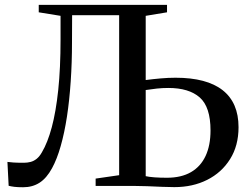

<svg xmlns="http://www.w3.org/2000/svg" viewBox="-20 -763 1012 788"><path d="M75 5.5Q53 5.5 39 3.8Q25 2 15.5 -0.5L10.5 -98.5Q21.5 -97 35.8 -96Q50 -95 78 -95Q92.5 -95 105.8 -98.5Q119 -102 130.8 -111.5Q142.5 -121 152 -138Q175.5 -177.5 192.5 -240.8Q209.5 -304 219 -393.5Q228.5 -483 228.5 -601.5V-698L139 -712.5V-743H665.5V-712.5L578 -698V-434.5Q608.5 -438.5 639.5 -441.2Q670.5 -444 700.5 -444Q828.5 -444 893.8 -392.8Q959 -341.5 959 -241Q959 -165 924.2 -109.8Q889.5 -54.5 830.2 -24.8Q771 5 695.5 5Q676 5 646 3.8Q616 2.5 584.2 1.2Q552.5 0 526.5 0H372.5V-30L469 -44V-700.5H276L275.5 -590.5Q275.5 -506 270.2 -428.8Q265 -351.5 254.8 -284.5Q244.5 -217.5 229.2 -163.8Q214 -110 193.5 -72.5Q171.5 -32 142.5 -13.2Q113.5 5.5 75 5.5ZM665 -33.5Q724 -33.5 763.8 -56.5Q803.5 -79.5 823.8 -123Q844 -166.5 844 -227.5Q844 -324 799.8 -363Q755.5 -402 671 -402Q646.5 -402 623.5 -399.5Q600.5 -397 578 -393.5V-40Q590.5 -37 613.5 -35.2Q636.5 -33.5 665 -33.5Z"/></svg>

Font: Merriweather 96pt
Style: Regular
Weight: 400
Version: Version 2.100